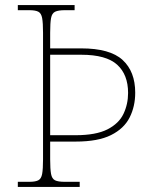

<svg xmlns="http://www.w3.org/2000/svg" viewBox="-20 -734 602 754"><path d="M50 0V-20H95Q119 -20 130.5 -26Q142 -32 145.5 -51Q149 -70 149 -108V-605Q149 -644 145.5 -663Q142 -682 130.5 -688Q119 -694 95 -694H50V-714H273V-694H235Q209 -694 196.5 -688Q184 -682 180.5 -663Q177 -644 177 -605V-544H299Q412 -544 461.5 -498.5Q511 -453 511 -370Q511 -316 489 -272.5Q467 -229 416 -203.5Q365 -178 277 -178H177V-108Q177 -70 180.5 -51Q184 -32 196 -26Q208 -20 234 -20H293V0ZM276 -203Q357 -203 402 -226Q447 -249 465 -287Q483 -325 483 -369Q483 -441 440 -480Q397 -519 299 -519H177V-203Z"/></svg>

Font: Noto Serif Telugu Thin
Style: Regular
Weight: 100
Designer: Jelle Bosma - Monotype Design Team
Foundry: Monotype Imaging Inc.
Version: Version 2.005; ttfautohint (v1.8.4.7-5d5b)